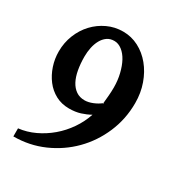

<svg xmlns="http://www.w3.org/2000/svg" viewBox="-165 -781 840 905"><g transform="rotate(30 255.0 -328.5)"><path d="M41 -29Q86 -34 128.5 -54Q171 -74 207 -104.5Q243 -135 270.5 -175Q298 -215 313 -260Q290 -247 263 -238.5Q236 -230 202 -230Q161 -230 128.5 -247.5Q96 -265 73.5 -294.5Q51 -324 38.5 -361.5Q26 -399 26 -439Q26 -487 43 -529.5Q60 -572 89.5 -603.5Q119 -635 158.5 -653.5Q198 -672 243 -672Q288 -672 327.5 -651.5Q367 -631 396.5 -595Q426 -559 443 -511Q460 -463 460 -408Q460 -321 427 -244Q394 -167 337 -109.5Q280 -52 204 -18.5Q128 15 41 15ZM246 -300Q266 -300 289.5 -309.5Q313 -319 330 -333Q332 -353 334 -376Q336 -399 336 -421Q336 -460 327.5 -495Q319 -530 305 -556Q291 -582 271 -597.5Q251 -613 229 -613Q206 -613 190 -601.5Q174 -590 163.5 -571Q153 -552 148 -528Q143 -504 143 -479Q143 -440 149 -407Q155 -374 167.5 -350.5Q180 -327 199.5 -313.5Q219 -300 246 -300ZM333 -336 330 -333Q329 -332 329 -328Z"/></g></svg>

Font: New Athena Unicode
Style: Bold
Weight: 700
Designer: J. Rusten 1997; rev. by R. Hancock 2001, 2002, rev. by D. Mastronarde 2002-2021
Foundry: Society for Classical Studies (formerly American Philological Association)
Version: Version 5.008